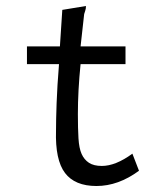

<svg xmlns="http://www.w3.org/2000/svg" viewBox="-20 -612 540 641"><path d="M188 -579 267 -592Q267 -583 264.5 -576Q262 -569 261 -565L249 -457H399V-398H249Q240 -309 240 -231Q240 -183 242 -150Q244 -117 252.5 -98Q261 -79 277 -68.5Q293 -58 320 -58Q366 -58 422 -99L444 -42Q375 9 302 9Q230 9 197 -34.5Q164 -78 167 -176Q167 -212 169 -268Q171 -324 177 -398H70V-457H180Z"/></svg>

Font: InconsolataGo
Style: Regular
Weight: 400
Designer: Raph Levien, Kirill Tkachev
Foundry: Cyreal
Version: Version 1.013